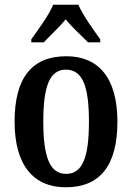

<svg xmlns="http://www.w3.org/2000/svg" viewBox="-20 -786 562 816"><path d="M113 -619V-606H166C192 -634 233 -671 259 -704C285 -671 327 -634 354 -606H406V-619C379 -657 332 -721 313 -766H206C188 -721 140 -657 113 -619ZM259 10C404 10 479 -81 479 -269C479 -457 397 -547 262 -547C117 -547 42 -457 42 -269C42 -81 125 10 259 10ZM261 -47C190 -47 164 -123 164 -269C164 -415 189 -490 260 -490C333 -490 358 -415 358 -269C358 -123 333 -47 261 -47Z"/></svg>

Font: Noto Serif Armenian Condensed SemiBold
Style: Regular
Weight: 600
Width: 3
Designer: Monotype Design Team
Foundry: Monotype Imaging Inc.
Version: Version 2.008